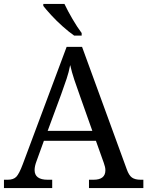

<svg xmlns="http://www.w3.org/2000/svg" viewBox="-20 -951 745 971"><path d="M0 0V-42H19Q48 -42 62.5 -57Q77 -72 95 -120L317 -714H395L621 -95Q632 -64 647.5 -53Q663 -42 692 -42H705V0H430V-42H453Q513 -42 513 -90Q513 -98 511 -107Q509 -116 505 -127L465 -239H202L164 -134Q155 -110 155 -91Q155 -42 221 -42H244V0ZM221 -289H447L385 -464Q369 -508 356 -547Q343 -586 335 -622Q328 -586 317 -553Q306 -520 289 -473ZM355 -771Q329 -789 297 -817.5Q265 -846 238.5 -875Q212 -904 199 -921V-931H306Q322 -897 346.5 -855Q371 -813 393 -784V-771Z"/></svg>

Font: Noto Serif Old Uyghur
Style: Regular
Weight: 400
Designer: Lewis McGuffie
Foundry: Google LLC
Version: Version 1.003; ttfautohint (v1.8.4.7-5d5b)